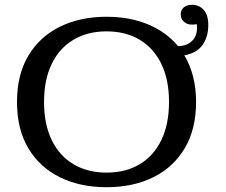

<svg xmlns="http://www.w3.org/2000/svg" viewBox="-20 -767 944 802"><path d="M425 15Q315 15 230.5 -26.5Q146 -68 98.5 -147.5Q51 -227 51 -341Q51 -455 98.5 -534.5Q146 -614 230.5 -655.5Q315 -697 425 -697Q521 -697 597.5 -665.5Q674 -634 724 -574Q765 -576 786 -600Q807 -624 802 -666Q771 -660 753 -672.5Q735 -685 735 -707Q735 -725 747.5 -736Q760 -747 782 -747Q812 -747 831 -725.5Q850 -704 850 -663Q850 -612 825.5 -578.5Q801 -545 750 -536Q774 -496 786.5 -447Q799 -398 799 -341Q799 -227 751.5 -147.5Q704 -68 620 -26.5Q536 15 425 15ZM425 -46Q505 -46 563.5 -81Q622 -116 654 -182Q686 -248 686 -341Q686 -434 654 -500Q622 -566 563.5 -601Q505 -636 425 -636Q346 -636 287 -601Q228 -566 196 -500Q164 -434 164 -341Q164 -248 196 -182Q228 -116 287 -81Q346 -46 425 -46Z"/></svg>

Font: Montagu Slab 16pt
Style: Regular
Weight: 400
Designer: Florian Karsten
Foundry: Florian Karsten
Version: Version 1.000; ttfautohint (v1.8.3)